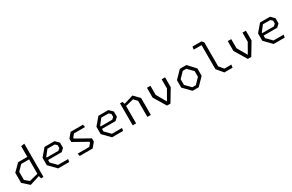

<svg xmlns="http://www.w3.org/2000/svg" viewBox="194 -2290 5812 3827"><g transform="rotate(-30 3100.0 -377.0)"><path d="M471.5 0H527V-765L448 -751.5V-506.5H236L81.5 -352V-118.5L229 11.5L455.5 -61ZM159.5 -142V-329.5L272 -445.5H453V-115L253.5 -64Z M865.5 0H1120L1130.5 -62H898L775.5 -187.5V-245H1088.5L1154 -306V-427L1073.5 -507H844.5L701.5 -338.5V-168.5ZM775.5 -301.5V-318L876.5 -447H1043.5L1088 -408.5V-340L1044 -301.5Z M1361 0H1659.5L1748.5 -107V-182L1431.5 -360V-379.5L1488.5 -446.5H1741L1730 -507H1444.5L1355.5 -400V-325L1673 -146.5V-127.5L1616 -60.5H1350Z M2105.5 0H2360L2370.5 -62H2138L2015.5 -187.5V-245H2328.5L2394 -306V-427L2313.5 -507H2084.5L1941.5 -338.5V-168.5ZM2015.5 -301.5V-318L2116.5 -447H2283.5L2328 -408.5V-340L2284 -301.5Z M2919 0H2998.5V-389.5L2873 -518.5L2657.5 -452L2638 -507H2581.5V0H2660V-400.5L2846.5 -446.5L2919 -369Z M3370 0H3450L3618.5 -280.5V-507H3540V-296.5L3411 -71.5L3281.5 -298V-507H3201.5V-280.5Z M3959 0H4101L4265 -168.5V-338.5L4109 -507H3959L3795 -338.5V-168.5ZM3869 -188V-319L3989 -442.5H4071L4191.5 -319V-188L4071 -64.5H3989Z M4691.5 0H4880L4890.5 -66H4729L4644.5 -168.5V-720L4603.5 -765H4398.5L4388 -699H4569V-146.5Z M5230 0H5310L5478.5 -280.5V-507H5400V-296.5L5271 -71.5L5141.5 -298V-507H5061.5V-280.5Z M5825.5 0H6080L6090.5 -62H5858L5735.5 -187.5V-245H6048.5L6114 -306V-427L6033.5 -507H5804.5L5661.5 -338.5V-168.5ZM5735.5 -301.5V-318L5836.5 -447H6003.5L6048 -408.5V-340L6004 -301.5Z"/></g></svg>

Font: Monaspace Krypton Light
Style: Regular
Weight: 300
Designer: Riley Cran & the Lettermatic Team
Foundry: Lettermatic
Version: Version 1.101 (Monaspace Krypton)